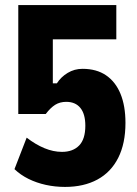

<svg xmlns="http://www.w3.org/2000/svg" viewBox="-20 -725 538 756"><path d="M236 11Q197 11 160.5 3Q124 -5 92.5 -20.5Q61 -36 37 -59L85 -183Q120 -156 155 -141.5Q190 -127 224 -127Q267 -127 291.5 -152Q316 -177 316 -230Q316 -276 296.5 -300Q277 -324 241 -324Q216 -324 197.5 -312.5Q179 -301 160 -276H52V-705H438V-570H188V-397H204Q220 -422 246.5 -438Q273 -454 305 -454Q360 -454 397.5 -428.5Q435 -403 454.5 -355.5Q474 -308 474 -241Q474 -160 445.5 -103.5Q417 -47 363.5 -18Q310 11 236 11Z"/></svg>

Font: Nunito Sans 7pt Condensed Black
Style: Regular
Weight: 900
Width: 3
Designer: Vernon Adams
Foundry: Vernon Adams
Version: Version 3.101;gftools[0.9.27]